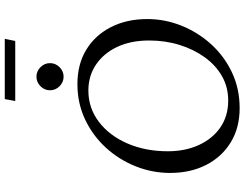

<svg xmlns="http://www.w3.org/2000/svg" viewBox="-130 -886 1026 806"><g transform="rotate(-90 383.0 -483.0)"><path d="M332 10Q250 10 189 -27Q128 -64 94 -130Q60 -196 60 -282Q60 -357 88 -427Q116 -497 166.5 -552Q217 -607 285 -639Q353 -671 433 -671Q516 -671 577 -634Q638 -597 672 -530.5Q706 -464 706 -378Q706 -304 678.5 -235Q651 -166 601 -110.5Q551 -55 482.5 -22.5Q414 10 332 10ZM364 -38Q420 -38 466 -64Q512 -90 545.5 -136.5Q579 -183 597.5 -242.5Q616 -302 616 -370Q616 -446 589.5 -503Q563 -560 515.5 -592.5Q468 -625 406 -625Q332 -625 274 -580.5Q216 -536 183.5 -460.5Q151 -385 151 -292Q151 -217 178 -159.5Q205 -102 252.5 -70Q300 -38 364 -38ZM464 -729Q441 -729 424 -746Q407 -763 407 -786Q407 -809 424 -826Q441 -843 464 -843Q487 -843 504 -826Q521 -809 521 -786Q521 -763 504 -746Q487 -729 464 -729ZM362 -932 370 -976H623L614 -932Z"/></g></svg>

Font: Spectral
Style: Italic
Weight: 400
Italic angle: -10°
Designer: Jean-Baptiste Levee
Foundry: Production Type
Version: Version 2.001